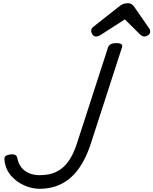

<svg xmlns="http://www.w3.org/2000/svg" viewBox="-20 -1159 957 1198"><path d="M227 19Q181 19 133 -1.5Q85 -22 50 -61.5Q15 -101 8 -158Q6 -174 12 -182.5Q18 -191 42 -195Q60 -198 72.5 -193.5Q85 -189 89 -169Q95 -138 113.5 -114.5Q132 -91 161.5 -78.5Q191 -66 227 -66Q256 -66 283 -71Q310 -76 335.5 -89Q361 -102 383.5 -124.5Q406 -147 425.5 -182Q445 -217 461 -267L654 -863Q659 -877 672 -883.5Q685 -890 706 -890Q728 -890 737 -883.5Q746 -877 741 -863L548 -267Q527 -202 500.5 -153.5Q474 -105 443 -72Q412 -39 377 -19Q342 1 304.5 10Q267 19 227 19ZM578 -931Q566 -931 557.5 -943Q549 -955 549 -966Q549 -976 552.5 -981Q556 -986 560 -990L720 -1116Q735 -1129 748.5 -1134Q762 -1139 778 -1139Q791 -1139 801.5 -1132.5Q812 -1126 820 -1113L910 -983Q915 -976 916 -970.5Q917 -965 917 -960Q917 -948 904 -939.5Q891 -931 882 -931Q872 -931 864.5 -936Q857 -941 850 -948L759 -1038L608 -941Q601 -937 593.5 -934Q586 -931 578 -931Z"/></svg>

Font: Playwrite DK Loopet
Style: Regular
Weight: 400
Designer: Veronika Burian, José Scaglione
Foundry: TypeTogether
Version: Version 1.002